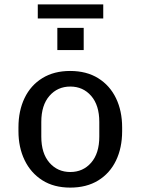

<svg xmlns="http://www.w3.org/2000/svg" viewBox="-20 -844 640 874"><path d="M300 10Q225 10 172.5 -23.5Q120 -57 92 -115Q64 -173 64 -247V-264Q64 -340 92 -398Q120 -456 173 -488.5Q226 -521 299 -521Q374 -521 427 -488Q480 -455 508 -397Q536 -339 536 -264V-247Q536 -171 508 -113Q480 -55 427 -22.5Q374 10 300 10ZM300 -61Q358 -61 395 -103.5Q432 -146 432 -222V-289Q432 -365 395 -407.5Q358 -450 300 -450Q242 -450 205 -407.5Q168 -365 168 -289V-222Q168 -146 205 -103.5Q242 -61 300 -61ZM152 -760V-824H450V-760ZM241 -616V-717H361V-616Z"/></svg>

Font: Chivo Mono
Style: Regular
Weight: 400
Monospace: yes
Designer: Hector Gatti
Foundry: Omnibus-Type
Version: Version 1.008; ttfautohint (v1.8.4.7-5d5b)